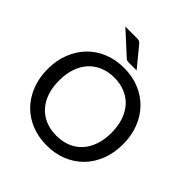

<svg xmlns="http://www.w3.org/2000/svg" viewBox="-241 -1102 1284 1284"><g transform="rotate(45 401.0 -460.0)"><path d="M757.5 -359Q757.5 -278.5 731.8 -211.2Q706 -144 659 -95.2Q612 -46.5 546.5 -19.5Q481 7.5 401 7.5Q321.5 7.5 255.8 -19.5Q190 -46.5 143.2 -95.2Q96.5 -144 70.5 -211.2Q44.5 -278.5 44.5 -359Q44.5 -439 70.5 -506.5Q96.5 -574 143.2 -622.8Q190 -671.5 255.8 -698.8Q321.5 -726 401 -726Q481 -726 546.5 -698.8Q612 -671.5 659 -622.8Q706 -574 731.8 -506.5Q757.5 -439 757.5 -359ZM648.5 -359Q648.5 -423 631 -474Q613.5 -525 581.2 -560.5Q549 -596 503.2 -615Q457.5 -634 401 -634Q344.5 -634 298.8 -615Q253 -596 220.5 -560.5Q188 -525 170.5 -474Q153 -423 153 -359Q153 -294.5 170.5 -243.8Q188 -193 220.5 -157.5Q253 -122 298.8 -103.2Q344.5 -84.5 401 -84.5Q457.5 -84.5 503.2 -103.2Q549 -122 581.2 -157.5Q613.5 -193 631 -243.8Q648.5 -294.5 648.5 -359ZM315.5 -927Q332.5 -927 341.5 -924.2Q350.5 -921.5 359.5 -910L472 -773H402Q390.5 -773 383.8 -774.5Q377 -776 368.5 -783.5L211.5 -927Z"/></g></svg>

Font: Lato 2
Style: Regular
Weight: 500
Designer: Lukasz Dziedzic with Adam Twardoch and Botio Nikoltchev
Foundry: tyPoland Lukasz Dziedzic
Version: Version 2.015; 2015-08-06; http://www.latofonts.com/